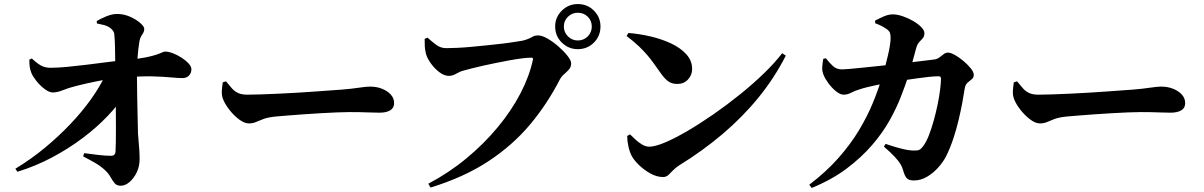

<svg xmlns="http://www.w3.org/2000/svg" viewBox="-20 -872 5950 949"><path d="M56 -38Q135 -86 203 -142.5Q271 -199 328 -259Q385 -319 429 -380.5Q473 -442 501 -501L600 -508L599 -409Q565 -354 511.5 -298Q458 -242 389 -190Q320 -138 238.5 -94.5Q157 -51 66 -23ZM577 46Q557 46 546.5 33.5Q536 21 526.5 3.5Q517 -14 500 -30Q479 -50 452.5 -65.5Q426 -81 391 -99L396 -115Q433 -110 467.5 -106Q502 -102 527 -102Q550 -101 551 -124Q552 -139 552.5 -169Q553 -199 553 -240Q553 -281 552.5 -329.5Q552 -378 551.5 -429.5Q551 -481 550 -532Q550 -543 549.5 -572Q549 -601 548.5 -633.5Q548 -666 546 -689Q546 -706 541.5 -715Q537 -724 526 -733Q511 -744 493 -748.5Q475 -753 459 -756L458 -768Q476 -779 505 -791Q534 -803 559 -803Q592 -803 622.5 -789.5Q653 -776 673 -758.5Q693 -741 693 -729Q693 -718 688.5 -710.5Q684 -703 678 -693.5Q672 -684 669 -667Q666 -648 663.5 -627.5Q661 -607 660 -589Q659 -571 658 -556Q657 -537 657 -495Q657 -453 658 -402Q659 -351 660 -301Q661 -251 662 -214Q663 -196 665 -175Q667 -154 668.5 -131Q670 -108 670 -85Q670 -50 656 -20.5Q642 9 620.5 27.5Q599 46 577 46ZM241 -415Q223 -415 200 -432.5Q177 -450 159 -473Q141 -496 135 -512Q129 -527 127 -541.5Q125 -556 125 -577L137 -583Q159 -562 180 -549.5Q201 -537 230 -537Q265 -537 312.5 -541.5Q360 -546 412 -552.5Q464 -559 514.5 -565.5Q565 -572 608 -576Q664 -581 698.5 -588Q733 -595 752 -601.5Q771 -608 780.5 -612.5Q790 -617 796 -617Q814 -617 835.5 -608.5Q857 -600 878 -586.5Q899 -573 912.5 -558Q926 -543 926 -530Q926 -511 914 -498.5Q902 -486 882 -486Q860 -486 824 -489.5Q788 -493 735 -494.5Q682 -496 605 -490Q528 -484 465 -471.5Q402 -459 356 -447Q320 -438 291.5 -426.5Q263 -415 241 -415Z M1210 -262Q1188 -262 1162 -281.5Q1136 -301 1114 -329Q1092 -357 1082 -383Q1075 -402 1076.5 -424Q1078 -446 1081 -465L1097 -470Q1113 -450 1126.5 -435Q1140 -420 1157.5 -412Q1175 -404 1203 -404Q1231 -404 1271.5 -405.5Q1312 -407 1358.5 -409Q1405 -411 1452.5 -414Q1500 -417 1543 -420Q1586 -423 1619 -425.5Q1652 -428 1668 -429Q1718 -433 1754 -438.5Q1790 -444 1809 -444Q1842 -444 1869 -433Q1896 -422 1912 -404Q1928 -386 1928 -362Q1928 -338 1908.5 -326.5Q1889 -315 1856 -315Q1826 -315 1794 -316.5Q1762 -318 1707 -318Q1683 -318 1646.5 -316.5Q1610 -315 1566.5 -312.5Q1523 -310 1480.5 -307Q1438 -304 1401.5 -301Q1365 -298 1342 -296Q1304 -292 1282.5 -284Q1261 -276 1245.5 -269Q1230 -262 1210 -262Z M2097 36Q2198 -17 2285 -89Q2372 -161 2440 -243Q2508 -325 2552.5 -410.5Q2597 -496 2614 -577Q2616 -582 2613.5 -584.5Q2611 -587 2606 -587Q2588 -587 2560.5 -583.5Q2533 -580 2499.5 -574Q2466 -568 2432 -561Q2398 -554 2366.5 -547Q2335 -540 2310 -533.5Q2285 -527 2271 -523Q2254 -519 2235.5 -508Q2217 -497 2199 -497Q2175 -497 2150.5 -516Q2126 -535 2108 -561Q2090 -587 2085 -608Q2080 -629 2079.5 -645Q2079 -661 2079 -680L2093 -686Q2116 -665 2137.5 -649.5Q2159 -634 2186 -634Q2208 -634 2240 -635.5Q2272 -637 2310 -640.5Q2348 -644 2386.5 -648Q2425 -652 2460 -656Q2495 -660 2522 -664.5Q2549 -669 2563 -671Q2586 -677 2597 -682.5Q2608 -688 2616.5 -692.5Q2625 -697 2639 -697Q2659 -697 2686 -681.5Q2713 -666 2740 -642.5Q2767 -619 2785 -596Q2803 -573 2803 -559Q2803 -541 2792.5 -529Q2782 -517 2769 -506Q2756 -495 2747 -479Q2685 -358 2599.5 -256Q2514 -154 2394 -75Q2274 4 2108 55ZM2836 -629Q2790 -629 2757 -661.5Q2724 -694 2724 -741Q2724 -787 2757 -819.5Q2790 -852 2836 -852Q2883 -852 2915.5 -819.5Q2948 -787 2948 -741Q2948 -694 2915.5 -661.5Q2883 -629 2836 -629ZM2836 -672Q2865 -672 2885 -692Q2905 -712 2905 -741Q2905 -770 2885 -789.5Q2865 -809 2836 -809Q2808 -809 2787.5 -789.5Q2767 -770 2767 -741Q2767 -712 2787.5 -692Q2808 -672 2836 -672Z M3257 3Q3226 3 3194 -15Q3162 -33 3137.5 -57Q3113 -81 3102 -102Q3092 -121 3086 -148.5Q3080 -176 3080 -200L3094 -208Q3104 -198 3119.5 -183.5Q3135 -169 3153 -158Q3171 -147 3189 -147Q3218 -147 3267.5 -168Q3317 -189 3378.5 -225Q3440 -261 3507 -307.5Q3574 -354 3638.5 -406Q3703 -458 3757 -510.5Q3811 -563 3846 -609L3864 -597Q3808 -487 3729.5 -390.5Q3651 -294 3552 -210Q3453 -126 3336 -54Q3319 -43 3306.5 -30Q3294 -17 3283.5 -7Q3273 3 3257 3ZM3328 -457Q3300 -457 3281.5 -471Q3263 -485 3244 -513Q3226 -538 3211 -559Q3196 -580 3179 -600Q3162 -620 3138 -643Q3114 -666 3077 -694L3086 -709Q3139 -705 3195 -692Q3251 -679 3297.5 -657Q3344 -635 3372.5 -603.5Q3401 -572 3401 -531Q3401 -501 3380.5 -479Q3360 -457 3328 -457Z M4497 20Q4471 20 4461 8Q4451 -4 4444 -30Q4439 -48 4429.5 -63Q4420 -78 4401.5 -98Q4383 -118 4349 -147L4357 -161Q4389 -150 4415.5 -142.5Q4442 -135 4461.5 -131.5Q4481 -128 4494 -128Q4513 -127 4522.5 -131Q4532 -135 4541 -147Q4558 -169 4571.5 -204Q4585 -239 4596 -279Q4607 -319 4615 -358.5Q4623 -398 4627 -431Q4631 -464 4631 -483Q4631 -495 4620 -495Q4599 -495 4570.5 -492Q4542 -489 4511 -484.5Q4480 -480 4449 -475.5Q4418 -471 4391 -466Q4375 -464 4354 -460Q4333 -456 4310 -451Q4287 -446 4266 -441Q4245 -436 4228 -430Q4206 -424 4187.5 -414Q4169 -404 4150 -404Q4133 -404 4112.5 -420.5Q4092 -437 4075 -460Q4058 -483 4051 -501Q4043 -520 4044 -538.5Q4045 -557 4049 -581L4062 -584Q4080 -561 4097.5 -545Q4115 -529 4142 -529Q4153 -529 4180.5 -531.5Q4208 -534 4248 -538Q4288 -542 4334.5 -547Q4381 -552 4428.5 -557.5Q4476 -563 4520 -568.5Q4564 -574 4598 -578Q4612 -580 4623 -588Q4634 -596 4644 -604Q4654 -612 4666 -612Q4679 -612 4699.5 -600.5Q4720 -589 4741.5 -571Q4763 -553 4778 -534.5Q4793 -516 4793 -502Q4793 -488 4783 -480.5Q4773 -473 4762 -463Q4751 -453 4748 -433Q4744 -405 4736.5 -365Q4729 -325 4718 -278.5Q4707 -232 4691.5 -185.5Q4676 -139 4656 -99Q4641 -70 4616 -42.5Q4591 -15 4560.5 2.5Q4530 20 4497 20ZM3980 41Q4064 -23 4124 -91Q4184 -159 4225.5 -228Q4267 -297 4294.5 -364Q4322 -431 4340 -492Q4348 -515 4355 -542.5Q4362 -570 4368.5 -597Q4375 -624 4378.5 -647Q4382 -670 4382 -684Q4382 -700 4379 -709Q4376 -718 4367 -725Q4354 -735 4338.5 -743Q4323 -751 4306 -757L4305 -770Q4324 -780 4347.5 -790.5Q4371 -801 4393 -801Q4415 -801 4442.5 -791.5Q4470 -782 4494 -768Q4518 -754 4533.5 -738Q4549 -722 4549 -709Q4549 -692 4541 -683Q4533 -674 4523.5 -664Q4514 -654 4508 -633Q4504 -617 4498 -595.5Q4492 -574 4484.5 -546.5Q4477 -519 4466 -485Q4453 -446 4432 -392Q4411 -338 4377 -277Q4343 -216 4290.5 -155Q4238 -94 4165 -39Q4092 16 3992 57Z M5120 -262Q5098 -262 5072 -281.5Q5046 -301 5024 -329Q5002 -357 4992 -383Q4985 -402 4986.5 -424Q4988 -446 4991 -465L5007 -470Q5023 -450 5036.5 -435Q5050 -420 5067.5 -412Q5085 -404 5113 -404Q5141 -404 5181.5 -405.5Q5222 -407 5268.5 -409Q5315 -411 5362.5 -414Q5410 -417 5453 -420Q5496 -423 5529 -425.5Q5562 -428 5578 -429Q5628 -433 5664 -438.5Q5700 -444 5719 -444Q5752 -444 5779 -433Q5806 -422 5822 -404Q5838 -386 5838 -362Q5838 -338 5818.5 -326.5Q5799 -315 5766 -315Q5736 -315 5704 -316.5Q5672 -318 5617 -318Q5593 -318 5556.5 -316.5Q5520 -315 5476.5 -312.5Q5433 -310 5390.5 -307Q5348 -304 5311.5 -301Q5275 -298 5252 -296Q5214 -292 5192.5 -284Q5171 -276 5155.5 -269Q5140 -262 5120 -262Z"/></svg>

Font: Noto Serif JP ExtraBold
Style: Regular
Weight: 800
Designer: Ryoko NISHIZUKA 西塚涼子 (kana & ideographs); Frank Grießhammer (Latin, Greek & Cyrillic); Wenlong ZHANG 张文龙 (bopomofo); San
Foundry: Adobe
Version: Version 2.003-H1;hotconv 1.1.1;makeotfexe 2.6.0